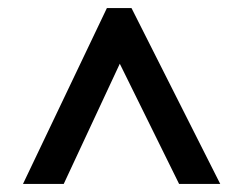

<svg xmlns="http://www.w3.org/2000/svg" viewBox="-20 -736 603 476"><path d="M37 -280 245 -716H306L526 -280H424L277 -578L138 -280Z"/></svg>

Font: Noto Sans Mono SemiCondensed SemiBold
Style: Regular
Weight: 600
Width: 4
Designer: Monotype Design Team
Foundry: Monotype Imaging Inc.
Version: Version 2.014; ttfautohint (v1.8.4.7-5d5b)